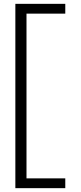

<svg xmlns="http://www.w3.org/2000/svg" viewBox="-20 -820 420 1000"><path d="M320 -800V-749H118V109H320V160H60V-800Z"/></svg>

Font: Goli Light
Style: Regular
Weight: 300
Designer: jaikishan Patel
Foundry: MagicType
Version: Version 1.000